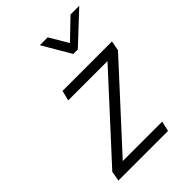

<svg xmlns="http://www.w3.org/2000/svg" viewBox="-214 -834 933 933"><g transform="rotate(-45 252.5 -367.5)"><path d="M234 -735H288L345 -639L445 -735H505L350 -590H319ZM48 -51 412 -448H142L155 -500H495L485 -449L121 -52H392L380 0H39Z"/></g></svg>

Font: Cairo Light
Style: Italic
Weight: 300
Italic angle: -13°
Designer: Mohamed Gaber, Accademia di Belle Arti di Urbino and others
Foundry: Kief Type Foundry, Accademia di Belle Arti di Urbino and others
Version: Version 3.011